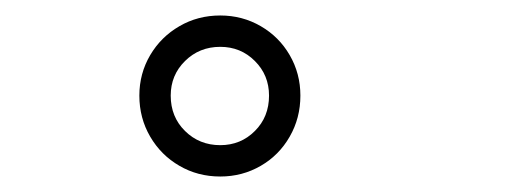

<svg xmlns="http://www.w3.org/2000/svg" viewBox="-20 -737 659 248"><path d="M264.5 -509Q235.5 -509 211.8 -522.8Q188 -536.5 174 -560.5Q160 -584.5 160 -613.5Q160 -642 174 -665.8Q188 -689.5 211.8 -703.2Q235.5 -717 264.5 -717Q293 -717 316.8 -703.2Q340.5 -689.5 354.2 -665.8Q368 -642 368 -613.5Q368 -584.5 354.2 -560.5Q340.5 -536.5 316.8 -522.8Q293 -509 264.5 -509ZM264.5 -549.5Q291 -549.5 309.2 -567.8Q327.5 -586 327.5 -613.5Q327.5 -640 309.2 -658.2Q291 -676.5 264.5 -676.5Q237.5 -676.5 219 -658.2Q200.5 -640 200.5 -613.5Q200.5 -586 219 -567.8Q237.5 -549.5 264.5 -549.5Z"/></svg>

Font: Sono ExtraLight Monospace Light
Style: Regular
Weight: 300
Version: Version 2.112